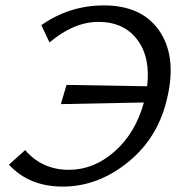

<svg xmlns="http://www.w3.org/2000/svg" viewBox="-20 -684 675 710"><path d="M364 -664Q504 -664 568.5 -571Q633 -478 600 -329Q568 -178 455.5 -86Q343 6 212 6Q88 6 13 -75L73 -129Q136 -56 235 -56Q327 -56 404 -124Q481 -192 512 -305L205 -299L226 -370L524 -365Q537 -472 487.5 -537.5Q438 -603 344 -603Q253 -603 163 -527L133 -591Q237 -664 364 -664Z"/></svg>

Font: EauTestInfant Medium
Style: Italic
Weight: 500
Italic angle: -12°
Designer: Christian Thalmann (Catharsis Fonts)
Version: Version 0.001;PS 000.001;hotconv 1.0.88;makeotf.lib2.5.64775